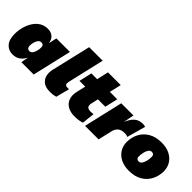

<svg xmlns="http://www.w3.org/2000/svg" viewBox="81 -1502 2309 2309"><g transform="rotate(45 1236.0 -347.0)"><path d="M169 10Q101 10 58 -39Q15 -88 15 -183Q15 -242 30.5 -300Q46 -358 76 -405.5Q106 -453 151 -481.5Q196 -510 255 -510Q307 -510 342 -482Q377 -454 385 -396L409 -500H639L523 0H313L330 -95Q305 -45 266 -17.5Q227 10 169 10ZM287 -162Q311 -162 326.5 -183Q342 -204 349.5 -234.5Q357 -265 357 -293Q357 -339 316 -339Q289 -339 273 -317Q257 -295 250 -265.5Q243 -236 243 -213Q243 -190 253.5 -176Q264 -162 287 -162Z M803 10Q739 10 699 -17Q659 -44 644.5 -92Q630 -140 644 -202L762 -704H992L883 -234Q869 -175 920 -175H948L904 -3Q890 2 864.5 6Q839 10 803 10Z M1222 10Q1159 10 1110.5 -16Q1062 -42 1041 -94Q1020 -146 1038 -223L1064 -335H966L1004 -500H1102L1136 -650H1353L1318 -500H1444L1406 -335H1280L1261 -251Q1250 -202 1266.5 -185Q1283 -168 1320 -168Q1334 -168 1346.5 -169Q1359 -170 1369 -172L1351 -9Q1321 1 1290.5 5.5Q1260 10 1222 10Z M1396 0 1512 -500H1719L1693 -362Q1718 -429 1760.5 -469.5Q1803 -510 1873 -510Q1889 -510 1899 -507.5Q1909 -505 1915 -501L1849 -265Q1840 -270 1828 -273Q1816 -276 1796 -276Q1736 -276 1707 -249Q1678 -222 1669 -184L1626 0Z M2148 10Q2069 10 2010.5 -19Q1952 -48 1919.5 -99.5Q1887 -151 1887 -218Q1887 -296 1921 -362.5Q1955 -429 2023 -469.5Q2091 -510 2192 -510Q2271 -510 2329.5 -481Q2388 -452 2420.5 -400.5Q2453 -349 2453 -282Q2453 -205 2419 -138Q2385 -71 2317.5 -30.5Q2250 10 2148 10ZM2155 -153Q2180 -153 2196 -177Q2212 -201 2219.5 -235.5Q2227 -270 2227 -300Q2227 -328 2215 -337.5Q2203 -347 2185 -347Q2160 -347 2144 -323Q2128 -299 2120.5 -265Q2113 -231 2113 -200Q2113 -172 2125 -162.5Q2137 -153 2155 -153Z"/></g></svg>

Font: Prodigy Sans Black
Style: Italic
Weight: 900
Italic angle: -13°
Designer: Wei Huang
Foundry: Wei Huang
Version: Version 1.003; ttfautohint (v1.8.3)